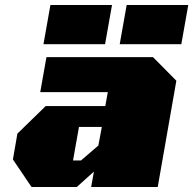

<svg xmlns="http://www.w3.org/2000/svg" viewBox="-20 -753 778 773"><path d="M155 -575 183 -733H431L403 -575ZM462 -575 490 -733H738L710 -575ZM107 0 32 -111 50 -215 164 -326H404L414 -382H142L167 -523H596L690 -428L615 0H347L358 -62L289 0ZM274 -107H306L376 -167L390 -242H298Z"/></svg>

Font: Tomorrow ExtraBold
Style: Italic
Weight: 800
Italic angle: -10°
Designer: Tony de Marco, Monica Rizzolli
Foundry: Just in Type
Version: Version 2.002